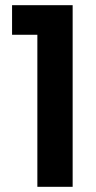

<svg xmlns="http://www.w3.org/2000/svg" viewBox="-20 -720 370 740"><path d="M124 0V-586H26.5V-700H260V0Z"/></svg>

Font: Envelope Sans Variable
Style: Regular
Weight: 500
Designer: Andreas Rasmussen / Norman Anderson
Foundry: mail.de GmbH
Version: Version 1.150